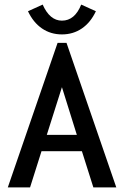

<svg xmlns="http://www.w3.org/2000/svg" viewBox="-20 -817 540 837"><path d="M387 0 337 -158H161L111 0H14L231 -630H270L487 0ZM250 -437 184 -229H315ZM334 -797 398 -768Q375 -719 337 -693Q299 -667 250 -667Q201 -667 163 -693Q125 -719 102 -768L166 -797Q197 -727 250 -727Q306 -727 334 -797Z"/></svg>

Font: Inconsolata SemiBold
Style: Regular
Weight: 600
Monospace: yes
Designer: Raph Levien, Cyreal, Brenton Simpson
Foundry: Raph Levien, Cyreal, Google
Version: Version 3.100; ttfautohint (v1.8.4.7-5d5b)